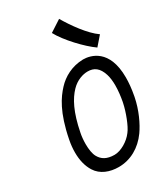

<svg xmlns="http://www.w3.org/2000/svg" viewBox="-224 -1024 986 1130"><g transform="rotate(-30 269.0 -459.5)"><path d="M533 -726.1C472.4 -768.1 408.9 -858.4 369.9 -924.8L291.7 -874C327.9 -805.7 420.2 -708 480.7 -666ZM372.1 -647.5C295.4 -646 233.9 -610.8 193.4 -566.9C150.4 -520.5 98.6 -447.8 65.9 -279.3C60.1 -250 57.6 -222.2 57.6 -196.3C57.6 -144 68.8 -99.1 91.3 -63.5C121.6 -14.6 179.2 6.3 238.8 6.3C319.3 6.3 391.1 -34.2 441.4 -104.5C473.6 -149.9 509.3 -224.6 524.9 -304.7L525.9 -310.1C534.7 -356.4 538.1 -396 538.1 -430.7C538.1 -621.6 423.3 -647.5 372.1 -647.5ZM153.3 -119.6C141.6 -140.1 136.7 -173.3 136.7 -208C136.7 -233.4 139.2 -259.8 143.6 -281.2C168.5 -409.2 206.1 -478.5 248 -522C283.7 -559.1 327.1 -572.8 360.4 -572.8C403.3 -572.8 433.6 -552.2 451.2 -496.6C458 -474.6 460.9 -448.2 460.9 -420.9C460.9 -385.3 456.1 -347.2 450.2 -315.4L448.2 -306.2C437.5 -253.9 407.2 -172.9 381.8 -141.6C352.1 -101.1 296.4 -68.4 253.4 -68.4C200.7 -68.4 170.9 -87.9 153.3 -119.6Z"/></g></svg>

Font: Fantasque Sans Mono
Style: RegItalic
Weight: 400
Italic angle: -11°
Monospace: yes
Designer: Jany Belluz
Version: Version 1.6.3